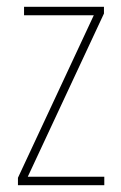

<svg xmlns="http://www.w3.org/2000/svg" viewBox="-20 -640 357 567"><path d="M288 -93H33V-115L257 -595H51V-620H287V-600L62 -118H288Z"/></svg>

Font: Noto Sans Kannada UI Condensed Thin
Style: Regular
Weight: 100
Width: 3
Designer: Jelle Bosma - Monotype Design Team
Foundry: Monotype Imaging Inc.
Version: Version 2.005; ttfautohint (v1.8.4.7-5d5b)